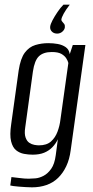

<svg xmlns="http://www.w3.org/2000/svg" viewBox="-20 -686 398 823"><path d="M279 -666Q262 -644 253 -627.5Q244 -611 243 -602Q243 -597 247 -593Q251 -589 255 -583.5Q259 -578 258 -569Q257 -559 247.5 -550.5Q238 -542 225 -542Q211 -542 202.5 -550.5Q194 -559 195 -571Q196 -582 205 -599Q214 -616 226.5 -634.5Q239 -653 252 -666ZM117 117Q105 117 90 116Q75 115 61 114Q47 113 37 111.5Q27 110 24 109L29 73Q41 74 63 77Q85 80 103 80Q115 80 132 78.5Q149 77 167 67.5Q185 58 199.5 37.5Q214 17 219 -21L228 -89Q219 -70 204.5 -55Q190 -40 169.5 -31.5Q149 -23 120 -23Q102 -23 83 -26.5Q64 -30 49 -42Q34 -54 27.5 -80.5Q21 -107 28 -154L60 -384Q68 -436 86.5 -460.5Q105 -485 131.5 -493Q158 -501 187 -501Q208 -501 227.5 -497.5Q247 -494 261.5 -484Q276 -474 279 -454L292 -493H346L283 -42Q278 -3 264 26.5Q250 56 229 76.5Q208 97 179.5 107Q151 117 117 117ZM147 -63Q180 -63 198.5 -79.5Q217 -96 226.5 -121.5Q236 -147 239 -173L273 -416Q271 -425 264 -436Q257 -447 243 -455Q229 -463 202 -463Q166 -463 147 -445Q128 -427 121 -379L88 -139Q84 -113 89.5 -97Q95 -81 105.5 -74Q116 -67 127.5 -65Q139 -63 147 -63Z"/></svg>

Font: Alumni Sans
Style: Italic
Weight: 400
Italic angle: -8°
Version: Version 1.016